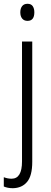

<svg xmlns="http://www.w3.org/2000/svg" viewBox="-41 -751 267 1012"><path d="M66 -686Q66 -706 75.5 -718.5Q85 -731 104 -731Q123 -731 131.5 -718.5Q140 -706 140 -686Q140 -641 104 -641Q86 -641 76 -653Q66 -665 66 -686ZM27 241Q12 241 0 238.5Q-12 236 -21 232V183Q-1 191 20 191Q75 191 75 100V-532H129V102Q129 175 102 207.5Q75 240 27 241Z"/></svg>

Font: Noto Sans Condensed Light
Style: Regular
Weight: 300
Width: 3
Designer: Monotype Design Team
Foundry: Monotype Imaging Inc.
Version: Version 2.013; ttfautohint (v1.8.4.7-5d5b)